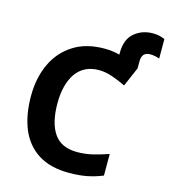

<svg xmlns="http://www.w3.org/2000/svg" viewBox="-128 -980 961 1090"><g transform="rotate(15 353.0 -434.5)"><path d="M636.2 -878.9Q660.2 -878.9 677.7 -874Q696.3 -869.1 706.1 -863.8V-750Q699.2 -752.4 683.1 -756.3Q668.9 -759.8 650.9 -759.8Q627.9 -759.8 615.2 -747.1Q602.1 -733.9 602.1 -704.1V-664.1L553.2 -550.8Q511.2 -570.8 472.7 -584Q431.6 -598.1 393.1 -598.1Q307.1 -598.1 259.8 -533.2Q213.9 -466.8 213.9 -355Q213.9 -241.2 256.3 -178.7Q298.8 -116.2 393.1 -116.2Q436 -116.2 480.5 -126Q524.4 -136.2 575.2 -153.8V-26.9Q528.8 -7.8 482.4 1Q435.5 9.8 378.9 9.8Q269 9.8 197.3 -35.6Q126 -81.1 91.8 -163.6Q58.1 -246.1 58.1 -356Q58.1 -463.4 97.2 -546.9Q136.2 -629.9 210.9 -676.8Q284.7 -724.1 393.1 -724.1Q437 -724.1 481.9 -712.9V-723.1Q481.9 -803.2 527.3 -840.8Q572.3 -878.9 636.2 -878.9Z"/></g></svg>

Font: Droid Sans Thai
Style: Bold
Weight: 700
Designer: Steve Matteson
Foundry: Ascender Corporation
Version: Version 1.00